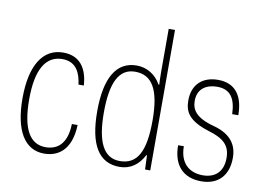

<svg xmlns="http://www.w3.org/2000/svg" viewBox="-80 -886 1418 1023"><g transform="rotate(10 628.5 -375.0)"><path d="M215 10C285 10 360 -29 365 -171H334C331 -56 274 -25 217 -25C131 -25 87 -102 87 -262C87 -425 136 -503 225 -503C302 -503 325 -442 332 -384H361C355 -477 313 -538 223 -538C114 -538 51 -440 51 -261C51 -85 110 10 215 10Z M623 10C680 10 725 -21 753 -76H757L760 0H788V-760H754V-525C754 -500 755 -478 756 -458H752C724 -509 675 -538 621 -538C511 -538 455 -443 455 -262C455 -80 511 10 623 10ZM619 -21C532 -21 491 -101 491 -261C491 -422 530 -504 618 -504C709 -504 754 -433 754 -264C754 -96 714 -21 619 -21Z M1065 10C1157 10 1210 -47 1210 -142C1210 -210 1177 -266 1079 -292C982 -318 957 -358 957 -407C957 -476 1009 -501 1062 -501C1134 -501 1163 -456 1166 -371H1199C1199 -477 1153 -538 1061 -538C980 -538 923 -492 923 -403C923 -341 947 -296 1058 -261C1143 -236 1177 -202 1177 -135C1177 -60 1133 -23 1068 -23C990 -23 942 -71 942 -158H911C911 -52 965 10 1065 10Z"/></g></svg>

Font: Kathrein 37 Thin Condensed
Style: Regular
Weight: 250
Width: 3
Designer: Lazydogs Typefoundry, based on Open Sans by Ascender Corporation
Foundry: Lazydogs Typefoundry
Version: Version 1.003;PS 001.003;hotconv 1.0.88;makeotf.lib2.5.64775